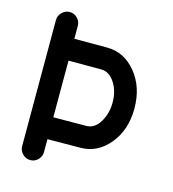

<svg xmlns="http://www.w3.org/2000/svg" viewBox="-103 -755 765 848"><g transform="rotate(15 280.0 -331.5)"><path d="M398 -332Q398 -390 369 -429Q345 -461 312 -461H162V-202L312 -203Q350 -203 374 -242.5Q398 -282 398 -332ZM312 -561Q390 -561 444 -495.5Q498 -430 498 -332Q498 -234 444 -168.5Q390 -103 312 -103L162 -102V-43Q162 -23 147.5 -8Q133 7 112.5 7Q92 7 77 -8Q62 -23 62 -43V-620Q62 -640 77 -655Q92 -670 112.5 -670Q133 -670 147.5 -655Q162 -640 162 -620V-561Z"/></g></svg>

Font: Brass Mono
Style: Bold
Weight: 700
Monospace: yes
Version: Version 1.100; ttfautohint (v1.8.3) -l 8 -r 50 -G 200 -x 14 